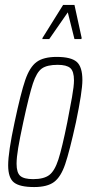

<svg xmlns="http://www.w3.org/2000/svg" viewBox="-20 -748 362 776"><path d="M13 -80Q13 -133 39 -254Q64 -372 82 -424.5Q100 -477 128 -497.5Q156 -518 209 -518Q267 -518 290 -498Q313 -478 313 -424Q313 -379 287 -254Q261 -136 243.5 -84.5Q226 -33 198.5 -12.5Q171 8 118 8Q60 8 36.5 -10.5Q13 -29 13 -80ZM252 -254Q263 -310 271 -355Q279 -400 279 -423Q279 -460 264 -473Q249 -486 213 -486Q170 -486 149 -471Q128 -456 113 -410.5Q98 -365 74 -254Q60 -189 53.5 -150Q47 -111 47 -86Q47 -50 62 -37Q77 -24 114 -24Q157 -24 179 -40.5Q201 -57 216 -103.5Q231 -150 252 -254ZM151 -590 152 -595 235 -728H281L310 -595L309 -590H281L254 -698L179 -590Z"/></svg>

Font: Saira Ultra Condensed Thin
Style: Italic
Weight: 100
Width: 1
Italic angle: -12°
Designer: Hector Gatti with collaboration of the Omnibus-Type team
Foundry: Omnibus-Type
Version: Version 1.001; ttfautohint (v1.8)